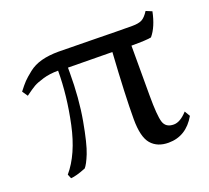

<svg xmlns="http://www.w3.org/2000/svg" viewBox="-93 -600 789 726"><g transform="rotate(-20 302.0 -237.0)"><path d="M558 -486 582 -476Q570 -417 543 -385Q526 -381 463 -381V-181Q463 -99 471.5 -72.5Q480 -46 512 -46Q538 -46 567 -78L580 -56Q541 12 470 12Q425 12 400.5 -16.5Q376 -45 376 -117Q376 -211 387 -383Q253 -385 209 -385V-366Q209 -261 193.5 -175Q178 -89 163.5 -53Q149 -17 138 -5Q98 11 77 12L70 -5Q123 -67 146.5 -177Q170 -287 170 -387Q136 -387 109 -379Q82 -371 69 -363.5Q56 -356 30 -337L15 -359Q32 -381 42.5 -392Q53 -403 75 -420.5Q97 -438 127 -446Q157 -454 196 -454Q232 -454 334.5 -452Q437 -450 492 -450Q517 -450 530.5 -457Q544 -464 558 -486Z"/></g></svg>

Font: Libre Caslon Display
Style: Regular
Weight: 400
Designer: Pablo Impallari, Rodrigo Fuenzalida
Foundry: Pablo Impallari, Rodrigo Fuenzalida
Version: Version 1.002